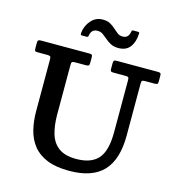

<svg xmlns="http://www.w3.org/2000/svg" viewBox="-139 -1104 1146 1241"><g transform="rotate(15 434.0 -483.5)"><path d="M630.5 -671H548Q536 -671 532.2 -675Q528.5 -679 528.5 -691V-725.5Q528.5 -740.5 532.2 -745.2Q536 -750 550.5 -750H824.5Q838.5 -750 843 -746.5Q847.5 -743 847.5 -728.5V-692Q847.5 -678 842.8 -674.5Q838 -671 824 -671H762Q746.5 -671 742 -667.2Q737.5 -663.5 737.5 -648V-300Q737.5 -139 663.5 -61.2Q589.5 16.5 436.5 16.5Q347.5 16.5 288.5 -7.5Q229.5 -31.5 195 -74.8Q160.5 -118 146 -176.2Q131.5 -234.5 131.5 -303V-649Q131.5 -664 125.8 -667.5Q120 -671 105.5 -671H42Q28 -671 24.8 -675.2Q21.5 -679.5 21.5 -693.5V-728.5Q21.5 -742 26.2 -746Q31 -750 44 -750H366Q378.5 -750 383.5 -746.8Q388.5 -743.5 388.5 -730V-694Q388.5 -679 383.8 -675Q379 -671 364 -671H294Q277 -671 272.8 -666.8Q268.5 -662.5 268.5 -645.5V-316Q268.5 -241.5 285.2 -186Q302 -130.5 344 -100Q386 -69.5 460.5 -69.5Q560 -69.5 606.8 -122.2Q653.5 -175 653.5 -300V-647.5Q653.5 -663 649.2 -667Q645 -671 630.5 -671ZM538.5 -832.5Q507 -832.5 485.8 -844.2Q464.5 -856 448 -870.5Q433.5 -883 418.2 -894.2Q403 -905.5 382.5 -905.5Q358 -905.5 346.8 -892.5Q335.5 -879.5 333 -857Q331 -850 321.5 -850H292Q283.5 -850 282.2 -853.8Q281 -857.5 281.5 -865Q286 -912.5 317.2 -948.5Q348.5 -984.5 395 -984.5Q426.5 -984.5 446.8 -973Q467 -961.5 482.5 -946.5Q495.5 -934.5 510.5 -923Q525.5 -911.5 545.5 -911.5Q586 -911.5 592 -956Q593.5 -961.5 595 -964.2Q596.5 -967 604 -967H634.5Q641.5 -967 643 -964.5Q644.5 -962 644 -956Q642 -900.5 616 -866.5Q590 -832.5 538.5 -832.5Z"/></g></svg>

Font: Besley SemiBold
Style: Regular
Weight: 600
Designer: Owen Earl
Foundry: indestructible type*
Version: Version 2.001; ttfautohint (v1.8.3)